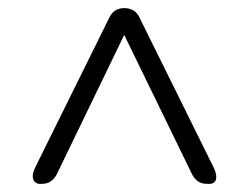

<svg xmlns="http://www.w3.org/2000/svg" viewBox="-20 -720 613 473"><path d="M79 -267Q66 -267 62 -278Q58 -289 66 -306L249 -676Q260 -700 286 -700Q313 -700 324 -676L507 -306Q515 -289 512 -278Q509 -267 495 -267H490Q464 -267 452 -293L286 -634L121 -293Q109 -267 83 -267Z"/></svg>

Font: Zen Maru Gothic
Style: Regular
Weight: 400
Designer: Yoshimichi Ohira
Foundry: Positype
Version: Version 1.002